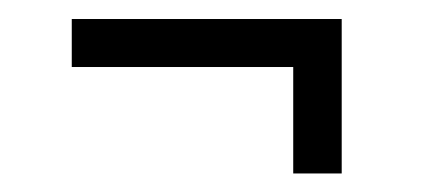

<svg xmlns="http://www.w3.org/2000/svg" viewBox="-20 -273 456 202"><path d="M339.5 -253V-90.5H288.5V-202.5H55.5V-253Z"/></svg>

Font: League Spartan Thin Light
Style: Regular
Weight: 300
Version: Version 2.002